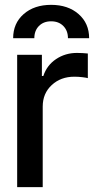

<svg xmlns="http://www.w3.org/2000/svg" viewBox="-20 -772 388 792"><path d="M50.8 0V-545.9H152.8V-458.5H158.7Q173.3 -502.9 211.4 -528.3Q249.5 -553.7 297.4 -553.7Q307.1 -553.7 320.6 -553Q334 -552.2 342.3 -551.3V-449.7Q335.9 -451.7 319.6 -453.6Q303.2 -455.6 286.6 -455.6Q230.5 -455.6 193.4 -421.1Q156.2 -386.7 156.2 -332.5V0ZM34.2 -614.3Q34.2 -675.8 77.6 -713.9Q121.1 -752 190.9 -752Q260.7 -752 304.2 -713.9Q347.7 -675.8 347.7 -614.3H260.3Q260.3 -645.5 241.2 -664.8Q222.2 -684.1 190.9 -684.1Q159.7 -684.1 140.6 -664.8Q121.6 -645.5 121.6 -614.3Z"/></svg>

Font: Inter Tight Medium
Style: Regular
Weight: 500
Designer: Rasmus Andersson
Foundry: rsms
Version: Version 3.004; ttfautohint (v1.8.4.7-5d5b)